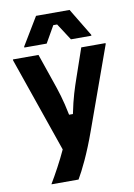

<svg xmlns="http://www.w3.org/2000/svg" viewBox="-95 -760 689 987"><g transform="rotate(-10 250.0 -266.5)"><path d="M193.3 -550 243.3 -637.5H263.3L320 -550H426.7V-555L339.2 -700H164.2L76.7 -555V-550ZM233.3 166.7C258.3 124.2 298.3 44.2 338.3 -68.3L491.7 -495V-500H365L313.3 -350C296.7 -301.7 280 -253.3 263.3 -170H243.3C226.7 -253.3 210 -301.7 193.3 -350L141.7 -500H8.3V-495L180 0C155 55 120 119.2 92.5 165V166.7Z"/></g></svg>

Font: Familjen Grotesk
Style: Bold
Weight: 700
Designer: Anders Wikstroem, Jonas Baeckman, Matilda Gysing, Kristian Moeller
Foundry: Familjen STHLM AB
Version: Version 2.000